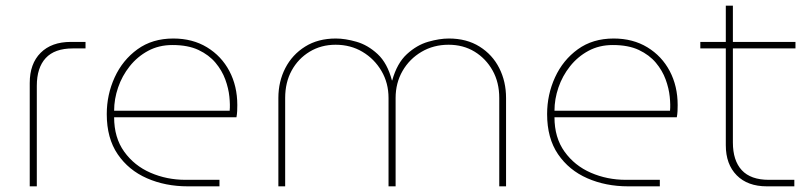

<svg xmlns="http://www.w3.org/2000/svg" viewBox="-20 -658 2864 678"><path d="M85 0V-365Q85 -433 123.5 -471.5Q162 -510 230 -510H282V-487H237Q173 -487 141.5 -453Q110 -419 110 -355V0Z M643 0Q564 0 499 -28.5Q434 -57 395.5 -113.5Q357 -170 357 -255Q357 -324 385 -385Q413 -446 465.5 -484Q518 -522 592 -522Q660 -522 711 -491Q762 -460 790 -407Q818 -354 818 -287Q818 -276 817.5 -265.5Q817 -255 815 -244H383Q383 -172 418.5 -122.5Q454 -73 511.5 -48Q569 -23 635 -23H755V0ZM383 -267H791Q793 -287 790 -316.5Q787 -346 775.5 -377.5Q764 -409 741 -436.5Q718 -464 681 -481.5Q644 -499 589 -499Q541 -499 503 -478.5Q465 -458 438 -424Q411 -390 397 -349Q383 -308 383 -267Z M963 0V-312Q963 -370 987.5 -417.5Q1012 -465 1057.5 -493.5Q1103 -522 1166 -522Q1199 -522 1239 -510.5Q1279 -499 1313.5 -467Q1348 -435 1364 -374H1365Q1382 -435 1417 -467Q1452 -499 1492 -510.5Q1532 -522 1565 -522Q1628 -522 1673.5 -493.5Q1719 -465 1743 -417.5Q1767 -370 1767 -312V0H1743V-312Q1743 -367 1719.5 -409Q1696 -451 1656 -475.5Q1616 -500 1564 -500Q1511 -500 1468.5 -475Q1426 -450 1401.5 -407.5Q1377 -365 1377 -312V0H1352V-312Q1352 -365 1327 -407.5Q1302 -450 1260 -475Q1218 -500 1165 -500Q1114 -500 1073.5 -475.5Q1033 -451 1010 -409Q987 -367 987 -312V0Z M2198 0Q2119 0 2054 -28.5Q1989 -57 1950.5 -113.5Q1912 -170 1912 -255Q1912 -324 1940 -385Q1968 -446 2020.5 -484Q2073 -522 2147 -522Q2215 -522 2266 -491Q2317 -460 2345 -407Q2373 -354 2373 -287Q2373 -276 2372.5 -265.5Q2372 -255 2370 -244H1938Q1938 -172 1973.5 -122.5Q2009 -73 2066.5 -48Q2124 -23 2190 -23H2310V0ZM1938 -267H2346Q2348 -287 2345 -316.5Q2342 -346 2330.5 -377.5Q2319 -409 2296 -436.5Q2273 -464 2236 -481.5Q2199 -499 2144 -499Q2096 -499 2058 -478.5Q2020 -458 1993 -424Q1966 -390 1952 -349Q1938 -308 1938 -267Z M2688 0Q2620 0 2581.5 -39Q2543 -78 2543 -145V-638H2568V-155Q2568 -91 2599.5 -57Q2631 -23 2695 -23H2785V0ZM2453 -487V-510H2789V-487Z"/></svg>

Font: MuseoModerno Thin Thin
Style: Regular
Weight: 250
Version: Version 1.003